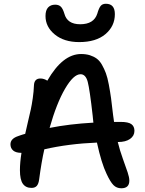

<svg xmlns="http://www.w3.org/2000/svg" viewBox="-20 -988 780 1030"><path d="M404.8 -762.2Q323.7 -762.2 273.9 -803Q224.1 -843.8 224.1 -901.9Q224.1 -933.1 238 -948Q252 -962.9 275.9 -962.9Q294.9 -962.9 305.9 -952.6Q316.9 -942.4 325.2 -915Q340.3 -857.9 410.2 -857.9Q483.9 -857.9 502 -915Q510.7 -945.3 520.3 -956.5Q529.8 -967.8 547.9 -967.8Q596.2 -967.8 596.2 -912.1Q596.2 -847.7 545.7 -804.9Q495.1 -762.2 404.8 -762.2ZM630.9 22Q605.5 22 588.6 4.9Q571.8 -12.2 551.8 -55.2Q524.4 -111.3 500 -223.1Q347.2 -216.8 217.8 -187Q202.6 -120.6 189.9 -24.9Q187 -2 177.5 9Q168 20 148.9 20Q118.2 20 102.5 -2.2Q86.9 -24.4 86.9 -75.2Q86.9 -115.7 95.2 -168Q65.4 -168 50.8 -180.4Q36.1 -192.9 36.1 -213.9Q36.1 -244.1 77.1 -257.8Q81.1 -259.3 88.9 -262Q96.7 -264.6 103 -266.6Q109.4 -268.6 115.2 -270Q118.7 -286.6 129.4 -332.3Q140.1 -377.9 145.3 -401.1Q150.4 -424.3 155.8 -461.4Q161.1 -498.5 162.1 -529.8Q163.6 -566.9 196.8 -566.9Q215.8 -566.9 233.9 -555.2Q315.9 -698.2 415 -698.2Q441.4 -698.2 462.2 -691.7Q482.9 -685.1 498.8 -673.6Q514.6 -662.1 526.9 -640.6Q539.1 -619.1 547.9 -595.7Q556.6 -572.3 563.7 -534.7Q570.8 -497.1 575.9 -460.2Q581.1 -423.3 586.9 -369.1Q587.9 -363.3 589.4 -351.6Q590.8 -339.8 591.8 -334H627Q668.5 -334 684.8 -322Q701.2 -310.1 701.2 -286.1Q701.2 -259.3 677.7 -242.7Q654.3 -226.1 612.8 -226.1H611.8Q623 -180.7 639.4 -135.3Q655.8 -89.8 664.8 -63.2Q673.8 -36.6 673.8 -19Q673.8 22 630.9 22ZM412.1 -589.8Q374.5 -589.8 329.1 -512.2Q283.7 -434.6 246.1 -301.8Q351.6 -322.8 481 -330.1Q480.5 -336.4 479 -349.1Q477.5 -361.8 477.1 -368.2Q461.4 -507.3 450.7 -548.6Q439.9 -589.8 412.1 -589.8Z"/></svg>

Font: Shantell Sans Bouncy
Style: Regular
Weight: 500
Designer: Stephen Nixon, Anya Danilova, Shantell Martin
Foundry: Arrow Type
Version: Version 1.006;[9816181b4]